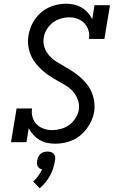

<svg xmlns="http://www.w3.org/2000/svg" viewBox="-20 -763 640 1030"><path d="M276 8Q253 8 231 3Q209 -2 191 -13Q173 -24 158.5 -40Q144 -56 134 -75L122 0H39L69 -181H152Q148 -157 154.5 -134.5Q161 -112 176.5 -96.5Q192 -81 213.5 -73Q235 -65 259 -65Q282 -65 306.5 -71.5Q331 -78 351 -92.5Q371 -107 385 -129Q399 -151 403 -174Q407 -201 398 -226.5Q389 -252 372.5 -271Q356 -290 334 -303.5Q312 -317 289.5 -329.5Q267 -342 245.5 -356Q224 -370 205.5 -387Q187 -404 171 -424Q155 -444 145 -468Q135 -492 131.5 -519Q128 -546 133 -573Q138 -607 155.5 -640Q173 -673 201.5 -697Q230 -721 265 -732Q300 -743 334 -743Q357 -743 378.5 -738Q400 -733 418.5 -722Q437 -711 451 -695Q465 -679 475 -660L487 -735H570L540 -554H457Q461 -578 454.5 -600Q448 -622 433 -638Q418 -654 396.5 -662Q375 -670 351 -670Q329 -670 305.5 -663Q282 -656 263 -641.5Q244 -627 231 -605.5Q218 -584 215 -562Q210 -534 218.5 -509Q227 -484 244 -465Q261 -446 283 -432Q305 -418 327.5 -405.5Q350 -393 371 -379Q392 -365 411.5 -348Q431 -331 446.5 -311Q462 -291 472 -267Q482 -243 485.5 -216.5Q489 -190 485 -162Q481 -139 471 -116.5Q461 -94 446 -73.5Q431 -53 411.5 -37Q392 -21 369.5 -11Q347 -1 323 3.5Q299 8 276 8ZM193 247 158 211Q173 197 185 180.5Q197 164 206 146Q198 144 191.5 139.5Q185 135 182 128.5Q179 122 178.5 114.5Q178 107 179 99Q181 89 185 79.5Q189 70 197 63Q205 56 215 53Q225 50 235 50Q245 50 254 53Q263 56 269 63Q275 70 276 79.5Q277 89 275 99Q272 119 265.5 139.5Q259 160 248.5 179Q238 198 224 215.5Q210 233 193 247Z"/></svg>

Font: Iosevka Etoile
Style: Italic
Weight: 400
Italic angle: -9°
Designer: Belleve Invis
Foundry: Belleve Invis
Version: Version 22.1.2; ttfautohint (v1.8.4)